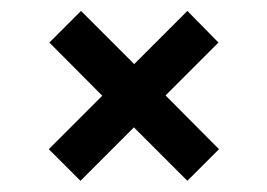

<svg xmlns="http://www.w3.org/2000/svg" viewBox="-20 -482 490 352"><path d="M127.5 -150.5 69.5 -208.5 167.5 -306.5 70.5 -404 128.5 -462 226 -364.5 323.5 -462 380.5 -404 283.5 -307 381.5 -208.5 323.5 -150.5 225.5 -248.5Z"/></svg>

Font: Trispace Condensed
Style: Regular
Weight: 400
Width: 3
Designer: Tyler Finck
Foundry: Etcetera Type Company
Version: Version 1.210; ttfautohint (v1.8.3)